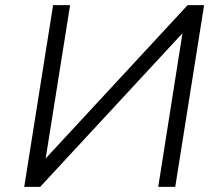

<svg xmlns="http://www.w3.org/2000/svg" viewBox="-20 -725 852 745"><path d="M74 0 186 -705H252L157 -109V-110L708 -705H772L660 0H594L688 -596L136 0Z"/></svg>

Font: Nunito Sans 7pt Light
Style: Italic
Weight: 300
Italic angle: -9°
Designer: Vernon Adams
Foundry: Vernon Adams
Version: Version 3.101;gftools[0.9.27]